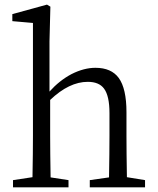

<svg xmlns="http://www.w3.org/2000/svg" viewBox="-20 -808 680 828"><path d="M36.1 0V-31.2L120.1 -43.9Q122.1 -151.4 122.1 -222.7V-709L33.2 -716.8V-747.1L182.6 -788.1L197.3 -779.3L193.4 -628.9V-413.1Q236.3 -460.9 288.1 -488.3Q341.8 -515.6 391.6 -515.6Q460 -515.6 492.2 -471.7Q525.4 -425.8 525.4 -324.2V-222.7Q525.4 -151.4 527.3 -43.9L605.5 -31.2V0H367.2V-31.2L450.2 -43Q452.1 -152.3 452.1 -222.7V-320.3Q452.1 -394.5 428.7 -425.8Q407.2 -455.1 358.4 -455.1Q278.3 -455.1 196.3 -377V-222.7Q196.3 -152.3 198.2 -43L275.4 -31.2V0Z"/></svg>

Font: Bpmf GenYo Min R
Style: R
Weight: 400
Foundry: But Ko
Version: Version 1.320